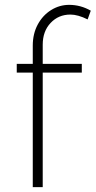

<svg xmlns="http://www.w3.org/2000/svg" viewBox="-20 -771 394 791"><path d="M156 -587V-508H317V-472H156V0H115V-472H49V-508H115V-583Q115 -632 135.5 -670Q156 -708 190.5 -729.5Q225 -751 265 -751Q312 -751 354 -727L341 -691Q301 -711 270 -711Q221 -711 188.5 -676.5Q156 -642 156 -587Z"/></svg>

Font: TypoPRO Montserrat
Style: Regular
Weight: 275
Designer: Julieta Ulanovsky
Foundry: Julieta Ulanovsky
Version: Version 6.001